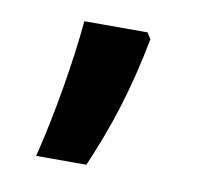

<svg xmlns="http://www.w3.org/2000/svg" viewBox="-43 -225 351 335"><g transform="rotate(10 133.0 -58.0)"><path d="M194 -181H82C76 -112 59 -10 40 65H129C160 -7 183 -76 201 -170Z"/></g></svg>

Font: Noto Sans Malayalam UI ExtraCondensed SemiBold
Style: Regular
Weight: 600
Width: 2
Designer: Jelle Bosma - Monotype Design Team
Foundry: Monotype Imaging Inc.
Version: Version 2.104